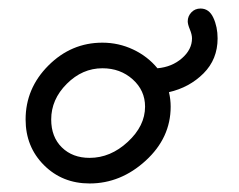

<svg xmlns="http://www.w3.org/2000/svg" viewBox="-20 -430 560 450"><path d="M420 -380Q420 -392 428.5 -401Q437 -410 450 -410Q470 -410 480 -388.5Q490 -367 490 -340Q490 -291 457 -258Q424 -225 376 -214Q380 -197 380 -180Q380 -107 321.5 -53.5Q263 0 190 0Q126 0 83 -43Q40 -86 40 -150Q40 -223 93.5 -276.5Q147 -330 220 -330Q258 -330 292 -314Q326 -298 349 -270Q383 -273 406.5 -293.5Q430 -314 430 -340Q430 -349 425 -361Q420 -373 420 -380ZM220 -270Q173 -270 136.5 -233.5Q100 -197 100 -150Q100 -109 125 -84.5Q150 -60 190 -60Q239 -60 279.5 -97.5Q320 -135 320 -180Q320 -218 291 -244Q262 -270 220 -270Z"/></svg>

Font: Pecita
Style: Book
Weight: 400
Width: 7
Version: Version 4.3